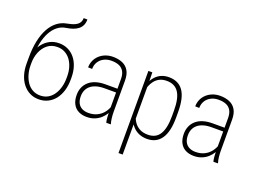

<svg xmlns="http://www.w3.org/2000/svg" viewBox="-132 -1081 2172 1607"><g transform="rotate(20 953.5 -277.5)"><path d="M368.7 -758.3H401.9Q401.9 -728.5 391.8 -706.5Q381.8 -684.6 362.5 -669.4Q343.3 -654.3 316.7 -645Q290 -635.7 257.3 -630.9Q217.3 -625 184.6 -599.6Q151.9 -574.2 128.4 -530.8Q105 -487.3 93 -427Q81.1 -366.7 82.5 -290.5V-244.1H49.8V-290.5Q49.8 -373.5 63.7 -439.5Q77.6 -505.4 104 -553.5Q130.4 -601.6 167.5 -630.1Q204.6 -658.7 250 -667Q295.9 -675.3 321.8 -688Q347.7 -700.7 358.2 -718.3Q368.7 -735.8 368.7 -758.3ZM250 -490.7Q293.5 -490.7 329.1 -473.4Q364.7 -456.1 390.1 -424.8Q415.5 -393.6 429.2 -350.3Q442.9 -307.1 442.9 -255.4V-236.8Q442.9 -183.1 429 -137.9Q415 -92.8 389.2 -59.8Q363.3 -26.9 326.9 -8.8Q290.5 9.3 246.1 9.3Q201.7 9.3 165.8 -8.8Q129.9 -26.9 103.8 -59.8Q77.6 -92.8 63.7 -137.9Q49.8 -183.1 49.8 -236.8V-255.4Q49.8 -271 51.8 -285.6Q53.7 -300.3 57.1 -314.7Q60.5 -329.1 64.9 -342.8Q79.1 -386.7 105.2 -419.9Q131.3 -453.1 168 -471.9Q204.6 -490.7 250 -490.7ZM245.6 -456.1Q194.8 -456.1 159.2 -428Q123.5 -399.9 104.7 -354Q85.9 -308.1 85.9 -255.4V-236.8Q85.9 -194.3 96.7 -156.2Q107.4 -118.2 127.7 -88.4Q147.9 -58.6 178 -41.7Q208 -24.9 246.1 -24.9Q284.7 -24.9 314.5 -41.7Q344.2 -58.6 364.5 -88.4Q384.8 -118.2 395.3 -156.2Q405.8 -194.3 405.8 -236.8V-255.4Q405.8 -294.9 395.3 -331.1Q384.8 -367.2 364.5 -395.3Q344.2 -423.3 314.5 -439.7Q284.7 -456.1 245.6 -456.1Z M836.4 -97.7V-384.8Q836.4 -426.3 821.8 -452.4Q807.1 -478.5 779.3 -490.7Q751.5 -502.9 710.9 -502.9Q673.8 -502.9 644.3 -488Q614.7 -473.1 597.7 -446Q580.6 -418.9 580.6 -382.8L544.4 -383.8Q544.4 -415.5 556.6 -443.6Q568.8 -471.7 591.1 -492.7Q613.3 -513.7 644.3 -525.9Q675.3 -538.1 712.4 -538.1Q759.3 -538.1 795.4 -522.9Q831.5 -507.8 852.1 -473.9Q872.6 -439.9 872.6 -383.8V-107.9Q872.6 -79.6 876 -51Q879.4 -22.5 885.3 -5.4V0H845.7Q840.8 -18.1 838.6 -45.4Q836.4 -72.8 836.4 -97.7ZM846.7 -299.8 847.7 -266.1H734.4Q691.9 -266.1 660.9 -256.6Q629.9 -247.1 609.6 -229.7Q589.4 -212.4 579.3 -188.7Q569.3 -165 569.3 -136.2Q569.3 -98.6 582.5 -74.2Q595.7 -49.8 619.9 -37.8Q644 -25.9 676.3 -25.9Q720.2 -25.9 754.2 -42.7Q788.1 -59.6 810.8 -89.1Q833.5 -118.7 843.8 -156.2L856 -128.9Q849.6 -105 835 -80.3Q820.3 -55.7 797.6 -35.2Q774.9 -14.6 744.1 -2Q713.4 10.7 673.8 10.7Q631.3 10.7 599.6 -5.6Q567.9 -22 550.5 -54.7Q533.2 -87.4 533.2 -135.7Q533.2 -171.9 545.7 -201.7Q558.1 -231.4 582.8 -253.7Q607.4 -275.9 644.3 -287.8Q681.2 -299.8 729.5 -299.8Z M1065.9 -426.8V203.1H1028.8V-528.3H1064ZM1380.4 -288.1V-240.2Q1380.4 -175.8 1369.1 -128.4Q1357.9 -81.1 1335.9 -50.3Q1314 -19.5 1282.7 -4.4Q1251.5 10.7 1211.4 10.7Q1172.9 10.7 1142.6 -1.5Q1112.3 -13.7 1090.3 -35.4Q1068.4 -57.1 1055.2 -85.7Q1042 -114.3 1036.6 -146.5V-367.2Q1043.5 -404.3 1057.4 -435.5Q1071.3 -466.8 1092.8 -489.7Q1114.3 -512.7 1143.6 -525.4Q1172.9 -538.1 1210.4 -538.1Q1250.5 -538.1 1282.2 -523.9Q1314 -509.8 1335.9 -480Q1357.9 -450.2 1369.1 -402.8Q1380.4 -355.5 1380.4 -288.1ZM1343.8 -240.2V-288.1Q1343.8 -343.3 1335.4 -383.5Q1327.1 -423.8 1309.8 -450.2Q1292.5 -476.6 1266.1 -489.7Q1239.7 -502.9 1204.6 -502.9Q1166 -502.9 1139.4 -489.3Q1112.8 -475.6 1095.7 -453.4Q1078.6 -431.2 1069.1 -406.2Q1059.6 -381.3 1055.2 -358.9V-150.4Q1063 -116.2 1081.5 -87.6Q1100.1 -59.1 1130.6 -42Q1161.1 -24.9 1205.6 -24.9Q1240.7 -24.9 1266.8 -37.8Q1293 -50.8 1310.1 -77.6Q1327.1 -104.5 1335.4 -145Q1343.8 -185.5 1343.8 -240.2Z M1790.5 -97.7V-384.8Q1790.5 -426.3 1775.9 -452.4Q1761.2 -478.5 1733.4 -490.7Q1705.6 -502.9 1665 -502.9Q1627.9 -502.9 1598.4 -488Q1568.8 -473.1 1551.8 -446Q1534.7 -418.9 1534.7 -382.8L1498.5 -383.8Q1498.5 -415.5 1510.7 -443.6Q1522.9 -471.7 1545.2 -492.7Q1567.4 -513.7 1598.4 -525.9Q1629.4 -538.1 1666.5 -538.1Q1713.4 -538.1 1749.5 -522.9Q1785.6 -507.8 1806.2 -473.9Q1826.7 -439.9 1826.7 -383.8V-107.9Q1826.7 -79.6 1830.1 -51Q1833.5 -22.5 1839.4 -5.4V0H1799.8Q1794.9 -18.1 1792.7 -45.4Q1790.5 -72.8 1790.5 -97.7ZM1800.8 -299.8 1801.8 -266.1H1688.5Q1646 -266.1 1615 -256.6Q1584 -247.1 1563.7 -229.7Q1543.5 -212.4 1533.4 -188.7Q1523.4 -165 1523.4 -136.2Q1523.4 -98.6 1536.6 -74.2Q1549.8 -49.8 1574 -37.8Q1598.1 -25.9 1630.4 -25.9Q1674.3 -25.9 1708.3 -42.7Q1742.2 -59.6 1764.9 -89.1Q1787.6 -118.7 1797.9 -156.2L1810.1 -128.9Q1803.7 -105 1789.1 -80.3Q1774.4 -55.7 1751.7 -35.2Q1729 -14.6 1698.2 -2Q1667.5 10.7 1627.9 10.7Q1585.4 10.7 1553.7 -5.6Q1522 -22 1504.6 -54.7Q1487.3 -87.4 1487.3 -135.7Q1487.3 -171.9 1499.8 -201.7Q1512.2 -231.4 1536.9 -253.7Q1561.5 -275.9 1598.4 -287.8Q1635.3 -299.8 1683.6 -299.8Z"/></g></svg>

Font: Roboto Condensed ExtraLight
Style: Regular
Weight: 250
Designer: Christian Robertson
Foundry: Google
Version: Version 3.008; 2023